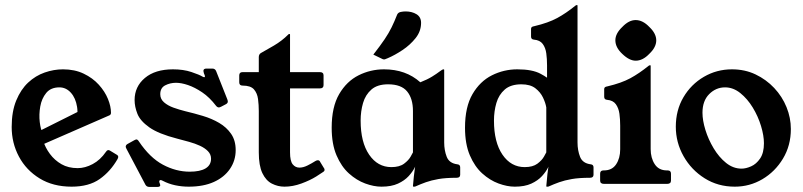

<svg xmlns="http://www.w3.org/2000/svg" viewBox="-20 -724 3160 756"><path d="M443 -98Q415 -49 372.5 -19Q330 11 262 11Q189 11 136 -21.5Q83 -54 54.5 -107.5Q26 -161 26 -224Q26 -285 44 -328.5Q62 -372 91 -399Q120 -426 156 -438.5Q192 -451 228 -451Q274 -451 309.5 -434Q345 -417 369 -390.5Q393 -364 405 -334.5Q417 -305 417 -280Q417 -278 416.5 -276Q416 -274 414 -272Q412 -270 409 -269L102 -135L93 -187L341 -311L275 -225Q289 -268 283.5 -303Q278 -338 259 -359Q240 -380 214 -380Q180 -380 162 -358Q144 -336 138.5 -304.5Q133 -273 136.5 -243.5Q140 -214 148 -200L150 -170Q158 -143 176.5 -118Q195 -93 222 -77.5Q249 -62 286 -62Q315 -62 345 -78Q375 -94 397 -126Q404 -137 413 -131L441 -114Q449 -109 443 -98Z M851 -304Q845 -301 842 -301Q836 -301 831 -307Q805 -341 776 -360.5Q747 -380 720.5 -389Q694 -398 673 -398Q650 -398 630.5 -388Q611 -378 611 -353Q611 -334 626 -321Q641 -308 663.5 -300Q686 -292 710 -286Q744 -278 779 -267.5Q814 -257 843 -240Q872 -223 890 -197Q908 -171 908 -133Q908 -92 885.5 -59Q863 -26 822 -7.5Q781 11 723 11Q696 11 670 5.5Q644 0 621 -12Q615 -15 613 -15Q607 -15 607 -9Q607 -8 607.5 -6Q608 -4 609 -2Q611 4 611 5Q611 12 600 12H568Q558 12 553 4L478 -138Q475 -144 475 -146Q475 -153 482 -157L509 -172Q515 -175 517 -175Q522 -175 527 -167Q570 -103 621.5 -75.5Q673 -48 727 -48Q768 -48 789.5 -61Q811 -74 811 -99Q811 -116 799 -128.5Q787 -141 767.5 -150Q748 -159 724.5 -165.5Q701 -172 678 -178Q604 -197 568 -222.5Q532 -248 521 -276Q510 -304 510 -330Q510 -383 550.5 -417Q591 -451 661 -451Q702 -451 733.5 -440.5Q765 -430 778 -422Q782 -420 784 -420Q787 -420 787 -423Q787 -425 786 -428Q785 -431 783 -435Q782 -439 781.5 -441.5Q781 -444 781 -445Q781 -454 793 -454H816Q827 -454 831 -444L875 -333Q876 -330 876.5 -328Q877 -326 877 -324Q877 -318 870 -314Z M1255 -63Q1258 -60 1258 -55Q1258 -50 1251 -46L1225 -29Q1201 -14 1167 -1.5Q1133 11 1100 11Q1074 11 1050.5 -1Q1027 -13 1013 -42.5Q999 -72 999 -124V-287Q999 -311 996 -334Q993 -357 980 -372Q967 -387 935 -387Q922 -387 922 -400V-427Q922 -440 935 -440H999V-499Q999 -510 1007 -515Q1027 -526 1058.5 -544.5Q1090 -563 1115 -588Q1116 -590 1119 -590H1121Q1122 -590 1122 -587V-440H1240Q1254 -440 1254 -427V-389Q1254 -376 1240 -376H1122V-124Q1122 -90 1132.5 -77Q1143 -64 1159 -64Q1174 -64 1191 -72.5Q1208 -81 1222 -90Q1225 -92 1227.5 -92.5Q1230 -93 1232 -93Q1238 -93 1241 -86Z M1606 -287Q1606 -336 1583 -364Q1560 -392 1508 -392Q1466 -392 1442.5 -371.5Q1419 -351 1409.5 -318.5Q1400 -286 1400 -249Q1400 -164 1433.5 -115Q1467 -66 1521 -66Q1553 -66 1571 -79.5Q1589 -93 1597 -107.5Q1605 -122 1606 -124ZM1729 -163Q1729 -132 1739 -106.5Q1749 -81 1781 -77Q1792 -76 1792 -65V-36Q1792 -24 1778 -24Q1735 -24 1706.5 -19Q1678 -14 1657 -6.5Q1636 1 1616 10Q1615 11 1610 11H1608Q1606 11 1606 8Q1606 2 1609.5 -29Q1613 -60 1618 -90H1623Q1621 -81 1613 -64.5Q1605 -48 1589 -30.5Q1573 -13 1547 -1Q1521 11 1482 11Q1452 11 1418 -1.5Q1384 -14 1354 -41Q1324 -68 1305 -112.5Q1286 -157 1286 -221Q1286 -303 1315.5 -353.5Q1345 -404 1392 -427.5Q1439 -451 1492 -451Q1578 -451 1635 -400Q1663 -411 1681.5 -422.5Q1700 -434 1711 -442.5Q1722 -451 1726 -451Q1729 -451 1729 -449ZM1450 -509Q1478 -545 1494.5 -569.5Q1511 -594 1522 -616.5Q1533 -639 1544 -667Q1548 -675 1558 -677Q1568 -679 1577 -679Q1602 -679 1620 -668Q1638 -657 1638 -634Q1638 -601 1616.5 -574Q1595 -547 1565 -527Q1535 -507 1507 -495Q1503 -494 1499.5 -492Q1496 -490 1492 -490Q1488 -490 1483 -493Z M2007 11Q1977 11 1943 -1.5Q1909 -14 1879 -41Q1849 -68 1830 -112.5Q1811 -157 1811 -221Q1811 -303 1840.5 -353.5Q1870 -404 1917 -427.5Q1964 -451 2017 -451Q2076 -451 2108.5 -433.5Q2141 -416 2148 -405L2134 -398V-467Q2134 -492 2131 -514Q2128 -536 2117 -551Q2106 -566 2082 -568Q2071 -569 2071 -580V-610Q2071 -615 2074 -617.5Q2077 -620 2084 -621Q2139 -634 2174 -653Q2209 -672 2246 -702Q2249 -704 2251 -704H2252Q2254 -704 2254 -702V-163Q2254 -132 2264 -106.5Q2274 -81 2306 -77Q2317 -76 2317 -65V-36Q2317 -24 2303 -24Q2260 -24 2231.5 -19Q2203 -14 2182 -6.5Q2161 1 2141 10Q2140 11 2136 11H2133Q2131 11 2131 9Q2133 -17 2135.5 -38.5Q2138 -60 2143 -90H2148Q2146 -81 2138 -64.5Q2130 -48 2114 -30.5Q2098 -13 2072 -1Q2046 11 2007 11ZM2046 -66Q2078 -66 2096 -79.5Q2114 -93 2122 -107.5Q2130 -122 2131 -124V-301Q2128 -319 2118 -340Q2108 -361 2088 -376.5Q2068 -392 2033 -392Q1991 -392 1967.5 -371.5Q1944 -351 1934.5 -318.5Q1925 -286 1925 -249Q1925 -164 1958.5 -115Q1992 -66 2046 -66Z M2609 -53Q2622 -53 2622 -40V-13Q2622 0 2607 0H2358Q2343 0 2343 -13V-40Q2343 -53 2356 -53H2358Q2390 -53 2406 -77Q2422 -101 2422 -136V-229Q2422 -254 2419 -276Q2416 -298 2405 -313.5Q2394 -329 2370 -331Q2359 -332 2359 -343V-373Q2359 -378 2362 -380.5Q2365 -383 2372 -384Q2427 -397 2462 -416Q2497 -435 2534 -465Q2537 -467 2539 -467H2540Q2542 -467 2542 -465V-137Q2542 -102 2558 -77.5Q2574 -53 2606 -53ZM2482.8 -645Q2511 -645 2536.8 -617.8Q2564 -592 2564 -565Q2564 -538 2536.8 -512.2Q2511 -485 2483.1 -485Q2457.9 -485 2430 -512Q2403 -537.3 2403 -565.3Q2403 -592 2430.2 -617.8Q2456 -645 2482.8 -645Z M2873 11Q2807 11 2754.5 -22Q2702 -55 2671.5 -109Q2641 -163 2641 -225Q2641 -290 2671 -341Q2701 -392 2751.5 -421.5Q2802 -451 2862 -451Q2913 -451 2955 -431Q2997 -411 3028.5 -377.5Q3060 -344 3077 -302Q3094 -260 3094 -216Q3094 -151 3063 -99.5Q3032 -48 2982 -18.5Q2932 11 2873 11ZM2900 -60Q2917 -60 2937.5 -69Q2958 -78 2973 -100Q2988 -122 2988 -160Q2988 -190 2976.5 -228Q2965 -266 2944 -300.5Q2923 -335 2895 -357.5Q2867 -380 2835 -380Q2799 -380 2772.5 -353.5Q2746 -327 2746 -280Q2746 -250 2757.5 -212.5Q2769 -175 2790 -140Q2811 -105 2839 -82.5Q2867 -60 2900 -60Z"/></svg>

Font: Young Serif Light
Style: Regular
Weight: 300
Designer: Bastien Sozeau
Foundry: NBR — Bastien Sozeau
Version: Version 5.001